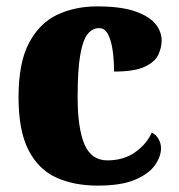

<svg xmlns="http://www.w3.org/2000/svg" viewBox="-20 -571 559 601"><path d="M286 10Q211 10 155.5 -15.5Q100 -41 69 -101.5Q38 -162 38 -267Q38 -375 71 -437Q104 -499 159.5 -525Q215 -551 284 -551Q360 -551 404.5 -535Q449 -519 467.5 -495Q486 -471 486 -444Q486 -423 476 -400.5Q466 -378 434 -362.5Q402 -347 337 -347Q337 -383 332.5 -414Q328 -445 318 -464Q308 -483 290 -483Q269 -483 254 -464Q239 -445 231 -398Q223 -351 223 -268Q223 -169 244.5 -119Q266 -69 316 -69Q367 -69 403 -94.5Q439 -120 455 -156Q469 -149 476.5 -135.5Q484 -122 484 -107Q484 -81 465 -54Q446 -27 403 -8.5Q360 10 286 10Z"/></svg>

Font: Noto Serif Armenian SemiCondensed Black
Style: Regular
Weight: 900
Width: 4
Designer: Monotype Design Team
Foundry: Monotype Imaging Inc.
Version: Version 2.008; ttfautohint (v1.8.4.7-5d5b)